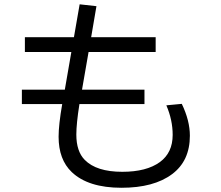

<svg xmlns="http://www.w3.org/2000/svg" viewBox="-20 -845 1040 904"><path d="M355 -824.7 434.1 -815.9 409.2 -669.9H712.9V-600.1H397L366.2 -422.9H660.2V-355H354Q339.4 -262.7 339.4 -211.4Q339.4 -132.3 378.9 -92.3Q434.1 -36.1 555.7 -36.1Q669.9 -36.1 732.9 -82Q793 -126 793 -210Q793 -279.8 763.2 -349.1L835.9 -356Q874 -276.9 874 -206.1Q874 -87.4 790 -24.9Q704.1 39.1 552.2 39.1Q395.5 39.1 317.9 -34.7Q255.9 -93.8 255.9 -201.2Q255.9 -257.3 272.9 -355H83V-422.9H285.2L315.9 -600.1H97.2V-669.9H328.1Z"/></svg>

Font: BIZ UDGothic
Style: Regular
Weight: 400
Monospace: yes
Designer: TypeBank Co., Ltd.
Foundry: Morisawa Inc.
Version: Version 1.05